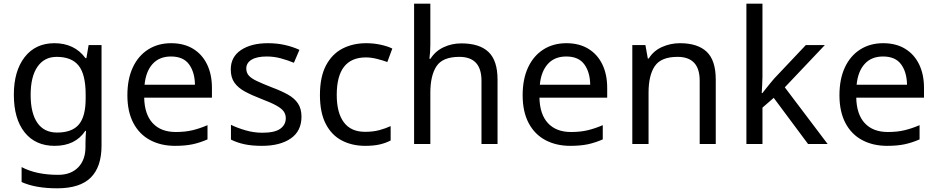

<svg xmlns="http://www.w3.org/2000/svg" viewBox="-20 -780 5076 1040"><path d="M275 -546Q328 -546 370.5 -526Q413 -506 443 -465H448L460 -536H530V9Q530 124 471.5 182Q413 240 290 240Q172 240 97 206V125Q176 167 295 167Q364 167 403.5 126.5Q443 86 443 16V-5Q443 -17 444 -39.5Q445 -62 446 -71H442Q388 10 276 10Q172 10 113.5 -63Q55 -136 55 -267Q55 -395 113.5 -470.5Q172 -546 275 -546ZM287 -472Q220 -472 183 -418.5Q146 -365 146 -266Q146 -167 182.5 -114.5Q219 -62 289 -62Q370 -62 407 -105.5Q444 -149 444 -246V-267Q444 -377 406 -424.5Q368 -472 287 -472Z M907 -546Q976 -546 1025.5 -516Q1075 -486 1101.5 -431.5Q1128 -377 1128 -304V-251H761Q763 -160 807.5 -112.5Q852 -65 932 -65Q983 -65 1022.5 -74.5Q1062 -84 1104 -102V-25Q1063 -7 1023 1.5Q983 10 928 10Q852 10 793.5 -21Q735 -52 702.5 -113.5Q670 -175 670 -264Q670 -352 699.5 -415Q729 -478 782.5 -512Q836 -546 907 -546ZM906 -474Q843 -474 806.5 -433.5Q770 -393 763 -321H1036Q1035 -389 1004 -431.5Q973 -474 906 -474Z M1613 -148Q1613 -70 1555 -30Q1497 10 1399 10Q1343 10 1302.5 1Q1262 -8 1231 -24V-104Q1263 -88 1308.5 -74.5Q1354 -61 1401 -61Q1468 -61 1498 -82.5Q1528 -104 1528 -140Q1528 -160 1517 -176Q1506 -192 1477.5 -208Q1449 -224 1396 -244Q1344 -264 1307 -284Q1270 -304 1250 -332Q1230 -360 1230 -404Q1230 -472 1285.5 -509Q1341 -546 1431 -546Q1480 -546 1522.5 -536.5Q1565 -527 1602 -510L1572 -440Q1538 -454 1501 -464Q1464 -474 1425 -474Q1371 -474 1342.5 -456.5Q1314 -439 1314 -409Q1314 -387 1327 -371.5Q1340 -356 1370.5 -341.5Q1401 -327 1452 -307Q1503 -288 1539 -268Q1575 -248 1594 -219.5Q1613 -191 1613 -148Z M1958 10Q1887 10 1831.5 -19Q1776 -48 1744.5 -109Q1713 -170 1713 -265Q1713 -364 1746 -426Q1779 -488 1835.5 -517Q1892 -546 1964 -546Q2005 -546 2043 -537.5Q2081 -529 2105 -517L2078 -444Q2054 -453 2022 -461Q1990 -469 1962 -469Q1804 -469 1804 -266Q1804 -169 1842.5 -117.5Q1881 -66 1957 -66Q2001 -66 2034.5 -75Q2068 -84 2096 -97V-19Q2069 -5 2036.5 2.5Q2004 10 1958 10Z M2311 -537Q2311 -497 2306 -462H2312Q2338 -503 2382.5 -524Q2427 -545 2479 -545Q2577 -545 2626 -498.5Q2675 -452 2675 -349V0H2588V-343Q2588 -472 2468 -472Q2378 -472 2344.5 -421.5Q2311 -371 2311 -277V0H2223V-760H2311Z M3048 -546Q3117 -546 3166.5 -516Q3216 -486 3242.5 -431.5Q3269 -377 3269 -304V-251H2902Q2904 -160 2948.5 -112.5Q2993 -65 3073 -65Q3124 -65 3163.5 -74.5Q3203 -84 3245 -102V-25Q3204 -7 3164 1.5Q3124 10 3069 10Q2993 10 2934.5 -21Q2876 -52 2843.5 -113.5Q2811 -175 2811 -264Q2811 -352 2840.5 -415Q2870 -478 2923.5 -512Q2977 -546 3048 -546ZM3047 -474Q2984 -474 2947.5 -433.5Q2911 -393 2904 -321H3177Q3176 -389 3145 -431.5Q3114 -474 3047 -474Z M3663 -546Q3759 -546 3808 -499.5Q3857 -453 3857 -349V0H3770V-343Q3770 -472 3650 -472Q3561 -472 3527 -422Q3493 -372 3493 -278V0H3405V-536H3476L3489 -463H3494Q3520 -505 3566 -525.5Q3612 -546 3663 -546Z M4110 -363Q4110 -347 4108.5 -321Q4107 -295 4106 -276H4110Q4116 -284 4128 -299Q4140 -314 4152.5 -329.5Q4165 -345 4174 -355L4345 -536H4448L4231 -307L4463 0H4357L4171 -250L4110 -197V0H4023V-760H4110Z M4764 -546Q4833 -546 4882.5 -516Q4932 -486 4958.5 -431.5Q4985 -377 4985 -304V-251H4618Q4620 -160 4664.5 -112.5Q4709 -65 4789 -65Q4840 -65 4879.5 -74.5Q4919 -84 4961 -102V-25Q4920 -7 4880 1.5Q4840 10 4785 10Q4709 10 4650.5 -21Q4592 -52 4559.5 -113.5Q4527 -175 4527 -264Q4527 -352 4556.5 -415Q4586 -478 4639.5 -512Q4693 -546 4764 -546ZM4763 -474Q4700 -474 4663.5 -433.5Q4627 -393 4620 -321H4893Q4892 -389 4861 -431.5Q4830 -474 4763 -474Z"/></svg>

Font: Noto Sans Tamil Supplement
Style: Regular
Weight: 400
Designer: Ek Type
Foundry: Ek Type
Version: Version 2.001; ttfautohint (v1.8.4.7-5d5b)